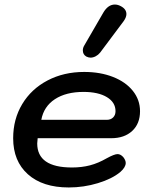

<svg xmlns="http://www.w3.org/2000/svg" viewBox="-20 -817 667 846"><path d="M38 -208Q38 -292 78 -358.5Q118 -425 189.5 -462.5Q261 -500 351 -500Q422 -500 478 -478Q534 -456 565.5 -416.5Q597 -377 597 -327Q597 -272 562.5 -240Q528 -208 470 -208H146Q144 -192 144 -185Q144 -79 297 -79Q340 -79 376.5 -88.5Q413 -98 451 -120Q484 -138 498 -138Q511 -138 523 -125Q534 -111 534 -99Q534 -80 510 -59Q474 -29 411.5 -10Q349 9 283 9Q168 9 103 -49Q38 -107 38 -208ZM450 -289Q468 -289 478.5 -299.5Q489 -310 489 -327Q489 -366 451 -389Q413 -412 348 -412Q271 -412 222 -380Q173 -348 162 -289ZM345 -595Q345 -606 351 -616L435 -761Q456 -797 486 -797Q499 -797 512 -790Q537 -777 537 -755Q537 -741 525 -724L421 -585Q413 -575 401.5 -569Q390 -563 379 -563Q370 -563 360 -568Q345 -577 345 -595Z"/></svg>

Font: Kodchasan SemiBold
Style: Italic
Weight: 600
Italic angle: -10°
Version: Version 1.000; ttfautohint (v1.6)